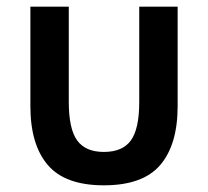

<svg xmlns="http://www.w3.org/2000/svg" viewBox="-20 -542 623 575"><path d="M291 13Q175 13 123 -48Q71 -109 71 -224V-522H186V-237Q186 -156 211 -121.5Q236 -87 291 -87Q347 -87 372 -121.5Q397 -156 397 -237V-522H512V-224Q512 -109 460 -48Q408 13 291 13Z"/></svg>

Font: Ubuntu Sans SemiBold
Style: Regular
Weight: 600
Designer: Dalton Maag Ltd
Foundry: Dalton Maag Ltd
Version: Version 1.006; ttfautohint (v1.8.4.7-5d5b)